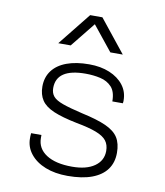

<svg xmlns="http://www.w3.org/2000/svg" viewBox="-84 -818 769 897"><g transform="rotate(10 300.0 -369.0)"><path d="M297 10Q237 10 191.5 -8Q146 -26 120 -58.5Q94 -91 94 -132V-142Q94 -149 95 -157H144V-143Q144 -93 188 -64.5Q232 -36 310 -36Q378 -36 416.5 -63Q455 -90 455 -136Q455 -165 440.5 -184Q426 -203 391 -216.5Q356 -230 296 -241Q226 -255 185 -272.5Q144 -290 126.5 -316.5Q109 -343 109 -381Q109 -425 132.5 -456.5Q156 -488 200.5 -504.5Q245 -521 307 -521Q362 -521 404 -503.5Q446 -486 470 -455Q494 -424 494 -383V-378Q494 -375 493 -369H443Q443 -415 422 -437.5Q401 -460 368 -467.5Q335 -475 298 -475Q160 -475 160 -383Q160 -359 173 -343.5Q186 -328 219.5 -316Q253 -304 313 -290Q387 -274 429 -255Q471 -236 488.5 -208Q506 -180 506 -136Q506 -90 482.5 -57.5Q459 -25 412.5 -7.5Q366 10 297 10ZM147 -593 271 -748H329L453 -593H394L300 -710L206 -593Z"/></g></svg>

Font: Chivo Mono Medium Thin
Style: Regular
Weight: 250
Monospace: yes
Version: Version 1.008